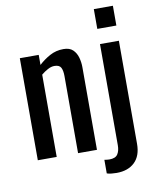

<svg xmlns="http://www.w3.org/2000/svg" viewBox="-98 -850 865 1071"><g transform="rotate(-10 334.5 -315.0)"><path d="M54 0V-578H161V-521Q190 -548 225 -567Q260 -586 302 -586Q337 -586 355.5 -568Q374 -550 381.5 -523Q389 -496 389 -468V0H282V-437Q282 -468 273 -485Q264 -502 236 -502Q218 -502 198.5 -491.5Q179 -481 161 -466V0ZM508 -664V-776H616V-664ZM475 146Q462 146 446.5 144.5Q431 143 420 139V62Q425 63 434 64Q443 65 448 65Q483 65 495.5 45.5Q508 26 508 -5V-578H615V6Q615 74 577.5 110Q540 146 475 146Z"/></g></svg>

Font: Oswald
Style: Regular
Weight: 400
Designer: Vernon Adams
Foundry: Vernon Adams
Version: Version 4.103; ttfautohint (v1.8.3)